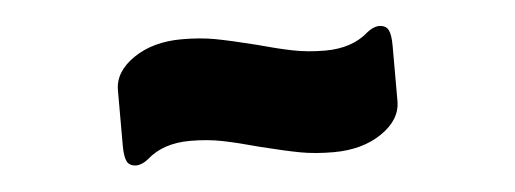

<svg xmlns="http://www.w3.org/2000/svg" viewBox="-30 -455 909 339"><g transform="rotate(-5 425.0 -286.0)"><path d="M430 -376Q466 -366 493 -360.5Q520 -355 551 -355Q599 -355 628 -381Q638 -389 648 -390Q661 -390 665.5 -381.5Q670 -373 670 -353V-255Q670 -222 635.5 -198.5Q601 -175 550 -175Q517 -175 490.5 -180Q464 -185 420 -196Q384 -206 357 -211.5Q330 -217 299 -217Q251 -217 222 -191Q212 -183 202 -182Q189 -182 184.5 -190.5Q180 -199 180 -219V-317Q180 -350 214.5 -373.5Q249 -397 300 -397Q333 -397 359.5 -392Q386 -387 430 -376Z"/></g></svg>

Font: Rubik Mono One
Style: Regular
Weight: 400
Designer: Hubert and Fischer with Elvire Volk Leonovitch (Cyrillic Expansion: Cyreal)
Foundry: Hubert and Fischer with Elvire Volk Leonovitch
Version: Version 2.000